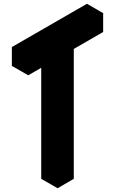

<svg xmlns="http://www.w3.org/2000/svg" viewBox="-20 -950 612 1020"><path d="M286 -640 130 -550V-650L528 -880V-780L372 -690V0L286 50ZM286 -640V50L199 0V-690ZM528 -880 130 -650 43 -700 442 -930ZM130 -650V-550L43 -600V-700Z"/></svg>

Font: Nabla Normal
Style: Regular
Weight: 400
Designer: Arthur Reinders Folmer
Version: Version 1.000